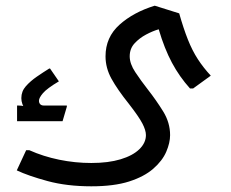

<svg xmlns="http://www.w3.org/2000/svg" viewBox="-20 -453 813 675"><path d="M301 202Q215 202 147 183.5Q79 165 39 146L72 75H83Q132 97 188 108.5Q244 120 301 120Q361 120 404 107Q447 94 470 71.5Q493 49 493 22Q493 5 480.5 -19Q468 -43 433 -88Q393 -138 372 -176Q351 -214 351 -255Q351 -322 400 -366Q449 -410 524 -433L610 -406Q625 -353 640.5 -314Q656 -275 675.5 -245Q695 -215 721 -187L659 -142H648Q611 -183 584.5 -232.5Q558 -282 538 -350Q517 -344 493.5 -331.5Q470 -319 453 -300.5Q436 -282 436 -255Q436 -229 455.5 -199.5Q475 -170 500 -138Q529 -101 553.5 -61.5Q578 -22 578 22Q578 49 564.5 80.5Q551 112 519 140Q487 168 434 185Q381 202 301 202ZM70 -66Q55 -87 55 -108Q55 -132 71 -150Q87 -168 109.5 -183.5Q132 -199 153 -212H156L187 -167Q145 -142 131 -125.5Q117 -109 117 -99Q117 -91 121.5 -86.5Q126 -82 134 -82ZM40 -27V-82H43Q55 -82 64 -80Q73 -78 73 -78L88 -82H215V-78L200 -27Z"/></svg>

Font: Fustat Medium
Style: Regular
Weight: 500
Designer: Mohamed Gaber, Khaled Hosny, Laura Garcia Mut
Foundry: Kief Type Foundry, Alif Type Foundry, Hard Type Foundry
Version: Version 1.007